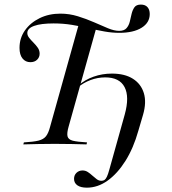

<svg xmlns="http://www.w3.org/2000/svg" viewBox="-20 -643 767 855"><path d="M83.9 0 86.3 -8.9Q129 -11.3 151.6 -16.9Q174.2 -22.6 185.1 -36.7Q196 -50.8 203.2 -79L333.9 -546L410.5 -525L285.5 -79Q277.4 -50.8 280.6 -36.3Q283.9 -21.8 304 -16.5Q324.2 -11.3 367.7 -8.9L365.3 0Q339.5 -0.8 301.2 -1.6Q262.9 -2.4 223.4 -2.4Q187.1 -2.4 149.2 -1.6Q111.3 -0.8 83.9 0ZM366.9 192.7Q339.5 192.7 324.6 182.3Q309.7 171.8 309.7 153.2Q309.7 137.1 320.6 126.6Q331.5 116.1 347.6 116.1Q360.5 116.1 371 123Q381.5 129.8 391.1 138.7Q400.8 147.6 410.5 154.8Q420.2 162.1 431.5 162.1Q439.5 162.1 445.2 158.5Q450.8 154.8 456 144Q461.3 133.1 466.9 112.1L535.5 -133.1Q557.3 -212.1 534.7 -255.2Q512.1 -298.4 448.4 -298.4Q414.5 -298.4 382.7 -286.3Q350.8 -274.2 327.4 -254L329.8 -262.9Q358.1 -287.9 396.8 -301.6Q435.5 -315.3 478.2 -315.3Q535.5 -315.3 571.8 -292.3Q608.1 -269.4 620.6 -228.2Q633.1 -187.1 616.9 -131.5L596 -60.5Q574.2 16.9 538.7 73.4Q503.2 129.8 459.3 161.3Q415.3 192.7 366.9 192.7ZM115.3 -366.1Q93.5 -366.1 80.2 -382.7Q66.9 -399.2 66.9 -429.8Q66.9 -473.4 91.1 -507.7Q115.3 -541.9 156.5 -562.1Q197.6 -582.3 249.2 -582.3Q288.7 -582.3 326.6 -570.6Q364.5 -558.9 398.4 -544Q432.3 -529 460.5 -517.3Q488.7 -505.6 510.5 -505.6Q533.1 -505.6 543.5 -517.7Q554 -529.8 558.1 -547.2Q562.1 -564.5 566.1 -581.5Q570.2 -598.4 578.6 -610.5Q587.1 -622.6 607.3 -622.6Q626.6 -622.6 636.7 -611.3Q646.8 -600 646.8 -580.6Q646.8 -541.9 610.5 -519.4Q574.2 -496.8 511.3 -496.8Q479 -496.8 445.2 -502.8Q411.3 -508.9 375.4 -517.3Q339.5 -525.8 300.4 -532.3Q261.3 -538.7 218.5 -538.7Q162.9 -538.7 132.3 -527.8Q101.6 -516.9 101.6 -496Q101.6 -484.7 110.1 -474.2Q118.5 -463.7 129.4 -452.8Q140.3 -441.9 148.4 -430.2Q156.5 -418.5 156.5 -404Q156.5 -387.9 145.2 -377Q133.9 -366.1 115.3 -366.1Z"/></svg>

Font: Playfair 144pt
Style: Italic
Weight: 400
Italic angle: -15.6°
Designer: Claus Eggers Sørensen
Foundry: Claus Eggers Sørensen
Version: Version 2.001;gftools[0.9.30]